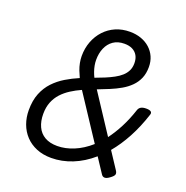

<svg xmlns="http://www.w3.org/2000/svg" viewBox="-156 -1034 1164 1199"><g transform="rotate(20 426.5 -434.5)"><path d="M311 19Q256 19 212.5 1Q169 -17 139 -49Q109 -81 93.5 -123.5Q78 -166 78 -214Q78 -279 97 -326Q116 -373 148.5 -407.5Q181 -442 222.5 -467Q264 -492 309 -511Q299 -532 290.5 -554Q282 -576 277.5 -599.5Q273 -623 273 -645Q273 -697 290 -741.5Q307 -786 338 -819.5Q369 -853 411.5 -871.5Q454 -890 506 -890Q546 -890 580 -878Q614 -866 639 -843.5Q664 -821 677.5 -790.5Q691 -760 691 -723Q691 -680 677 -647.5Q663 -615 638 -590Q613 -565 580 -546Q547 -527 509.5 -511.5Q472 -496 433 -481L601 -225Q634 -269 662.5 -324Q691 -379 713 -446Q718 -460 730.5 -467Q743 -474 765 -474Q787 -474 796 -467Q805 -460 800 -446Q771 -357 732 -284.5Q693 -212 646 -156L719 -45Q728 -31 724.5 -20Q721 -9 700 6Q680 21 666.5 20.5Q653 20 645 7L581 -90Q519 -36 450 -8.5Q381 19 311 19ZM321 -64Q374 -64 430 -87Q486 -110 538 -156L347 -446Q311 -430 279 -409.5Q247 -389 223 -363Q199 -337 185 -302.5Q171 -268 171 -223Q171 -175 187.5 -139Q204 -103 237.5 -83.5Q271 -64 321 -64ZM394 -544Q427 -556 457 -568.5Q487 -581 513 -595Q539 -609 558 -626Q577 -643 587.5 -664.5Q598 -686 598 -714Q598 -744 586 -765Q574 -786 552 -797Q530 -808 499 -808Q455 -808 425.5 -787.5Q396 -767 381 -732Q366 -697 366 -653Q366 -635 369.5 -616Q373 -597 379.5 -578.5Q386 -560 394 -544Z"/></g></svg>

Font: Playwrite DK Loopet
Style: Regular
Weight: 400
Designer: Veronika Burian, José Scaglione
Foundry: TypeTogether
Version: Version 1.002